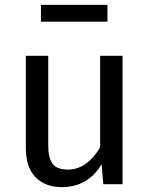

<svg xmlns="http://www.w3.org/2000/svg" viewBox="-20 -756 615 788"><path d="M233 12Q166 12 126 -28.5Q86 -69 86 -149V-527H178V-159Q178 -107 196 -83.5Q214 -60 259 -60Q336 -60 391 -151V-527H483V0H404L397 -82Q341 12 233 12ZM421 -667H148V-736H421Z"/></svg>

Font: Trujillo
Style: Regular
Weight: 400
Designer: Fira Sans original fonts by bBox Type GmbH, Carrois Corporate GbR, & Edenspiekermann AG / Changes by Cristiano Sobral
Foundry: Fira Sans original fonts by bBox Type GmbH, Carrois Corporate GbR, & Edenspiekermann AG / Changes by Cristiano Sobral
Version: Version 4.301;October 17, 2021;FontCreator 14.0.0.2814 64-bi